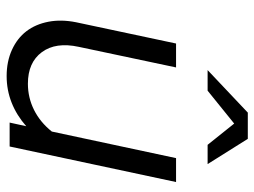

<svg xmlns="http://www.w3.org/2000/svg" viewBox="-114 -643 766 578"><g transform="rotate(90 269.0 -354.0)"><path d="M183 -501 121 -208Q106 -139 137 -97Q168 -55 232 -55Q274 -55 311 -73.5Q348 -92 376 -127L456 -501H528L421 0H349L360 -50Q327 -21 289 -6Q251 9 209 9Q165 9 130 -7Q95 -23 74 -50.5Q53 -78 45.5 -116.5Q38 -155 47 -200L111 -501ZM416 -596 352 -676 253 -596H191L319 -717H398L474 -596Z"/></g></svg>

Font: Red Hat Display
Style: Italic
Weight: 400
Italic angle: -12°
Designer: Pentagram / MCKL
Foundry: Pentagram / MCKL
Version: Version 1.003; Red Hat Display Italic